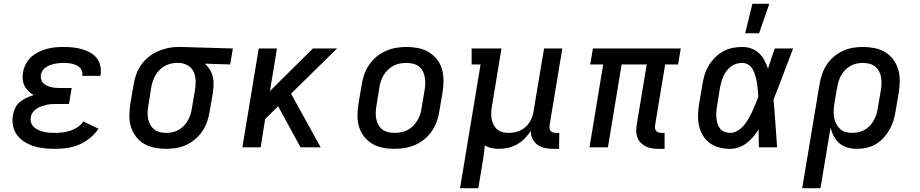

<svg xmlns="http://www.w3.org/2000/svg" viewBox="-20 -775 4840 1010"><path d="M269 8Q241 8 212.5 5Q184 2 158 -6Q132 -14 109 -28.5Q86 -43 70 -64.5Q54 -86 48.5 -113.5Q43 -141 48 -169Q51 -188 60 -207Q69 -226 85 -239Q101 -252 119.5 -260.5Q138 -269 157 -275Q142 -283 129.5 -295.5Q117 -308 109 -323.5Q101 -339 99.5 -357.5Q98 -376 101 -395Q105 -417 116 -438.5Q127 -460 144.5 -475.5Q162 -491 183 -501.5Q204 -512 226.5 -518Q249 -524 271 -526Q293 -528 315 -528Q340 -528 364 -525.5Q388 -523 410.5 -516.5Q433 -510 453.5 -499Q474 -488 488 -470.5Q502 -453 507.5 -429.5Q513 -406 509 -382L508 -376H413V-378Q416 -396 406.5 -410.5Q397 -425 382 -432Q367 -439 350 -441.5Q333 -444 315 -444Q303 -444 291.5 -443Q280 -442 268 -439.5Q256 -437 244.5 -433Q233 -429 222 -421.5Q211 -414 204 -403.5Q197 -393 195 -381Q193 -369 196.5 -357.5Q200 -346 207.5 -338Q215 -330 226 -325Q237 -320 248 -317Q259 -314 271 -313Q283 -312 295 -312H357L343 -228H281Q267 -228 253.5 -227.5Q240 -227 226.5 -224Q213 -221 199.5 -216.5Q186 -212 173.5 -204Q161 -196 152.5 -184Q144 -172 142 -158Q139 -143 144 -129Q149 -115 159.5 -105.5Q170 -96 183 -90.5Q196 -85 210.5 -81.5Q225 -78 239.5 -77Q254 -76 269 -76Q289 -76 309.5 -78.5Q330 -81 350 -87.5Q370 -94 388 -106Q406 -118 418 -136L498 -98Q480 -70 453 -48.5Q426 -27 395.5 -14Q365 -1 333 3.5Q301 8 269 8Z M854 8Q823 8 792.5 2Q762 -4 737 -19Q712 -34 694.5 -57.5Q677 -81 668.5 -109Q660 -137 660.5 -168.5Q661 -200 666 -231L683 -331Q687 -357 696.5 -383.5Q706 -410 722 -433Q738 -456 760.5 -474.5Q783 -493 809 -504.5Q835 -516 862 -522Q889 -528 915 -528H931L1205 -520L1191 -436L1058 -440Q1072 -427 1083 -410Q1094 -393 1099 -373Q1104 -353 1103.5 -332Q1103 -311 1100 -289L1083 -189Q1079 -163 1070 -136.5Q1061 -110 1045.5 -86.5Q1030 -63 1008 -44Q986 -25 960.5 -13Q935 -1 907.5 3.5Q880 8 854 8ZM855 -76Q871 -76 887.5 -79.5Q904 -83 919 -91.5Q934 -100 946.5 -112.5Q959 -125 967.5 -140Q976 -155 981.5 -171Q987 -187 989 -203L1006 -303Q1010 -327 1009 -351.5Q1008 -376 999 -396.5Q990 -417 970 -429.5Q950 -442 925 -444H909Q885 -444 861 -434.5Q837 -425 819 -406.5Q801 -388 790.5 -364.5Q780 -341 776 -317L760 -217Q757 -200 756.5 -182.5Q756 -165 759.5 -148.5Q763 -132 771 -118Q779 -104 792 -94Q805 -84 821 -80Q837 -76 855 -76Z M1255 0 1341 -520H1437L1400 -296L1626 -520H1753L1511 -282L1667 0H1561L1443 -216L1375 -149L1351 0Z M2055 8Q2023 8 1993 2Q1963 -4 1938 -19Q1913 -34 1895 -57Q1877 -80 1868.5 -108.5Q1860 -137 1860.5 -168.5Q1861 -200 1866 -231L1883 -331Q1887 -358 1896.5 -384.5Q1906 -411 1922.5 -435Q1939 -459 1961.5 -477.5Q1984 -496 2010.5 -507.5Q2037 -519 2064 -523.5Q2091 -528 2118 -528Q2150 -528 2180 -522Q2210 -516 2235 -501Q2260 -486 2278.5 -463Q2297 -440 2305 -411.5Q2313 -383 2313 -351.5Q2313 -320 2308 -289L2291 -189Q2287 -162 2277.5 -135.5Q2268 -109 2251.5 -85Q2235 -61 2212.5 -42.5Q2190 -24 2163.5 -12.5Q2137 -1 2109.5 3.5Q2082 8 2055 8ZM2056 -76Q2072 -76 2089 -79Q2106 -82 2122 -90Q2138 -98 2151 -110.5Q2164 -123 2173.5 -138Q2183 -153 2189 -169.5Q2195 -186 2197 -203L2214 -303Q2217 -320 2217 -337.5Q2217 -355 2214 -371.5Q2211 -388 2203 -402.5Q2195 -417 2182 -426.5Q2169 -436 2152 -440Q2135 -444 2117 -444Q2101 -444 2084 -441Q2067 -438 2051.5 -430Q2036 -422 2022.5 -409.5Q2009 -397 1999.5 -382Q1990 -367 1984.5 -350.5Q1979 -334 1976 -317L1960 -217Q1957 -200 1956.5 -182.5Q1956 -165 1959.5 -148.5Q1963 -132 1971 -117.5Q1979 -103 1992 -93.5Q2005 -84 2021.5 -80Q2038 -76 2056 -76Z M2400 215 2508 -436H2461V-520H2618L2568 -217Q2565 -200 2564 -183Q2563 -166 2566 -150Q2569 -134 2576 -119.5Q2583 -105 2595.5 -94.5Q2608 -84 2623.5 -80Q2639 -76 2656 -76Q2679 -76 2703 -83.5Q2727 -91 2745 -107.5Q2763 -124 2773.5 -146.5Q2784 -169 2787 -192L2842 -520H2938L2871 -116Q2870 -108 2871 -100Q2872 -92 2876.5 -86.5Q2881 -81 2888.5 -78.5Q2896 -76 2904 -76H2922L2921 8H2890Q2867 8 2846 3.5Q2825 -1 2808 -13Q2791 -25 2781.5 -44.5Q2772 -64 2772 -86Q2758 -65 2740 -46.5Q2722 -28 2700 -15.5Q2678 -3 2653.5 2.5Q2629 8 2605 8Q2585 8 2566 4Q2547 0 2530 -10Q2528 19 2523.5 48.5Q2519 78 2514 107L2496 215Z M3445 8Q3427 8 3410 5.5Q3393 3 3378.5 -4Q3364 -11 3352 -22.5Q3340 -34 3334 -49Q3328 -64 3327 -81Q3326 -98 3329 -116L3382 -436H3250L3178 0H3081L3153 -436H3085L3099 -520H3561L3547 -436H3479L3426 -116Q3425 -108 3426 -100Q3427 -92 3431.5 -86.5Q3436 -81 3443.5 -78.5Q3451 -76 3459 -76H3476V8Z M3821 8Q3792 8 3764 1Q3736 -6 3713.5 -22.5Q3691 -39 3677 -63Q3663 -87 3657 -114.5Q3651 -142 3652 -171.5Q3653 -201 3658 -231L3675 -331Q3679 -356 3686.5 -381Q3694 -406 3708 -429.5Q3722 -453 3741.5 -472.5Q3761 -492 3784.5 -505Q3808 -518 3834 -523Q3860 -528 3885 -528Q3910 -528 3933 -519.5Q3956 -511 3973 -495Q3990 -479 4001 -458Q4012 -437 4020 -414Q4029 -441 4037.5 -467.5Q4046 -494 4056 -520H4152Q4126 -453 4101 -385.5Q4076 -318 4049 -251Q4055 -189 4059 -126Q4063 -63 4068 0H3972Q3971 -23 3971 -46.5Q3971 -70 3971 -94Q3958 -74 3942.5 -55.5Q3927 -37 3908 -22.5Q3889 -8 3866 0Q3843 8 3821 8ZM3821 -76Q3841 -76 3860 -87.5Q3879 -99 3893 -115.5Q3907 -132 3917.5 -150.5Q3928 -169 3937 -188Q3946 -207 3953.5 -226.5Q3961 -246 3969 -265Q3968 -284 3966.5 -302Q3965 -320 3962 -338Q3959 -356 3954 -373.5Q3949 -391 3941.5 -406.5Q3934 -422 3919 -433Q3904 -444 3885 -444Q3870 -444 3855 -440Q3840 -436 3827 -426.5Q3814 -417 3803.5 -404Q3793 -391 3786.5 -376.5Q3780 -362 3775.5 -347Q3771 -332 3768 -317L3752 -217Q3749 -201 3748 -185.5Q3747 -170 3748.5 -154.5Q3750 -139 3754.5 -124.5Q3759 -110 3768 -98.5Q3777 -87 3791.5 -81.5Q3806 -76 3821 -76ZM3900 -600 3938 -755H4027L3973 -600Z M4200 215 4291 -331Q4295 -357 4304 -383.5Q4313 -410 4328 -433.5Q4343 -457 4365.5 -476Q4388 -495 4413.5 -507Q4439 -519 4466 -523.5Q4493 -528 4519 -528Q4550 -528 4580.5 -522Q4611 -516 4636 -501Q4661 -486 4678.5 -462.5Q4696 -439 4704.5 -411Q4713 -383 4713 -351.5Q4713 -320 4708 -289L4691 -189Q4687 -164 4679.5 -139.5Q4672 -115 4659 -92.5Q4646 -70 4628 -50Q4610 -30 4587 -16.5Q4564 -3 4538.5 2.5Q4513 8 4488 8Q4463 8 4439 1.5Q4415 -5 4396.5 -20.5Q4378 -36 4366.5 -57.5Q4355 -79 4349 -103L4296 215ZM4464 -76Q4480 -76 4496 -79.5Q4512 -83 4527.5 -91.5Q4543 -100 4555 -112.5Q4567 -125 4575.5 -140Q4584 -155 4589.5 -171Q4595 -187 4597 -203L4614 -303Q4617 -320 4617 -337.5Q4617 -355 4614 -371.5Q4611 -388 4603 -402Q4595 -416 4582 -426Q4569 -436 4552.5 -440Q4536 -444 4518 -444Q4502 -444 4485.5 -440.5Q4469 -437 4454 -428.5Q4439 -420 4426.5 -407.5Q4414 -395 4405.5 -380Q4397 -365 4392 -349Q4387 -333 4384 -317L4369 -228Q4366 -210 4365.5 -191.5Q4365 -173 4368 -156Q4371 -139 4379 -123.5Q4387 -108 4399.5 -96.5Q4412 -85 4428.5 -80.5Q4445 -76 4464 -76Z"/></svg>

Font: Iosevka Etoile Medium
Style: Italic
Weight: 500
Italic angle: -9°
Designer: Belleve Invis
Foundry: Belleve Invis
Version: Version 22.1.2; ttfautohint (v1.8.4)